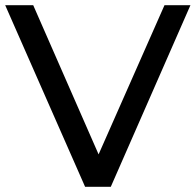

<svg xmlns="http://www.w3.org/2000/svg" viewBox="-21 -720 754 740"><path d="M406 0H307L-1 -700H107L359 -125L613 -700H713Z"/></svg>

Font: Argentum Novus
Style: Regular
Weight: 400
Designer: Julieta Ulanovsky
Foundry: Julieta Ulanovsky
Version: Version 7.20;July 27, 2021;FontCreator 13.0.0.2683 64-bit